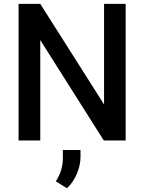

<svg xmlns="http://www.w3.org/2000/svg" viewBox="-20 -731 751 999"><path d="M633.8 -710.9H521.5V-187.5L189.5 -710.9H76.7V0H189.5V-522.5L520 0H633.8ZM398.9 49.3H307.1V89.8C307.1 138.2 293.9 175.8 270.5 212.4L328.1 248.5C372.1 209.5 398.9 140.6 398.9 86.4Z"/></svg>

Font: Bert Sans Medium
Style: Regular
Weight: 500
Designer: Christian Robertson (Google), Cristiano Sobral
Foundry: Google, Cristiano Sobral
Version: Version 3.101